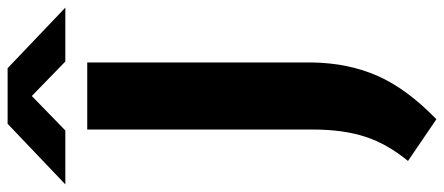

<svg xmlns="http://www.w3.org/2000/svg" viewBox="-416 -638 1166 504"><g transform="rotate(-90 167.0 -386.0)"><path d="M-3.5 102Q41 48 60 -10Q79 -68 79 -148.5V-740H255V-149Q253.5 -54 219.5 22.8Q185.5 99.5 106 176.5ZM399 -797.5H257.5L167 -885.5L76.5 -797.5H-65L94 -949H240Z"/></g></svg>

Font: Encode Sans Expanded
Style: Bold
Weight: 700
Width: 7
Designer: Multiple Designers
Foundry: Impallari Type
Version: Version 2.000